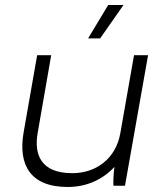

<svg xmlns="http://www.w3.org/2000/svg" viewBox="-20 -740 656 765"><path d="M250 5C324 5 389 -24 436 -75C432 -46 431 -17 432 0H478L570 -520H514L459 -207C441 -109 364 -50 268 -50C143 -50 115 -124 130 -210L184 -520H128L74 -212C52 -85 99 5 250 5ZM379 -587 472 -720H411L331 -587Z"/></svg>

Font: Fixel Display 20240404 Light
Style: Italic
Weight: 300
Italic angle: -10°
Designer: AlfaBravo + MacPaw
Foundry: Kyrylo Tkachov, Marchela Mozhyna, Serhii Makarenko, Maria Weinstein, Zakhar Kryvoshyya
Version: Version 1.211;Glyphs 3.2 (3225)